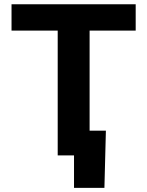

<svg xmlns="http://www.w3.org/2000/svg" viewBox="-20 -748 709 924"><path d="M35.5 -600.8V-727.5H633V-600.8H411.2V0H257.7V-600.8ZM336.2 156.2V0H293.7V-119.1H489.6L482.5 156.2Z"/></svg>

Font: GitLab Sans
Style: Regular
Weight: 400
Designer: Rasmus Andersson
Foundry: Modifications by GitLab B.V., manufactured by rsms
Version: Version 4.000;git-c8fb6b7